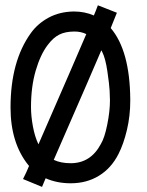

<svg xmlns="http://www.w3.org/2000/svg" viewBox="-20 -692 558 729"><path d="M364.7 -501Q341.3 -444.8 184.1 -85Q210.9 -72.3 248.5 -72.3Q324.2 -72.3 362.8 -145Q377 -168 387.2 -218.8Q397.5 -269.5 397.5 -311Q397.5 -325.7 396.2 -348.6Q395 -371.6 387.7 -421.1Q380.4 -470.7 368.2 -494.6Q367.7 -495.6 366.5 -497.8Q365.2 -500 364.7 -501ZM126 -144Q277.3 -490.7 307.6 -562.5Q288.1 -572.3 262.7 -572.3Q228 -572.3 204.8 -560.5Q181.6 -548.8 160.6 -520.5Q133.3 -484.4 115.5 -423.6Q97.7 -362.8 97.7 -285.6Q97.7 -251 105 -211.7Q112.3 -172.4 126 -144ZM90.3 -62Q89.8 -62.5 88.9 -63.7Q87.9 -64.9 87.4 -65.4Q20 -149.4 20 -283.7Q20 -459.5 97.2 -566.4Q123 -602.5 164.6 -625Q206.1 -647.5 260.3 -648.4Q301.3 -648.4 336.4 -633.3Q343.8 -650.4 351.6 -671.9L423.8 -643.6Q412.1 -613.8 400.4 -585.4Q473.1 -500 474.6 -314.9V-309.6Q474.6 -252 461.9 -198.5Q449.2 -145 429.7 -106.9Q402.3 -53.2 355.7 -24.7Q309.1 3.9 248.5 3.9Q196.3 3.9 153.3 -15.1Q150.4 -8.8 146 2.2Q141.6 13.2 139.6 17.6L67.4 -12.2Q81.1 -39.1 90.3 -62Z"/></svg>

Font: FantasqueSansM Nerd Font
Style: Regular
Weight: 400
Monospace: yes
Designer: Jany Belluz
Version: Version 1.8.0 ; ttfautohint (v1.8.2);Nerd Fonts 3.4.0